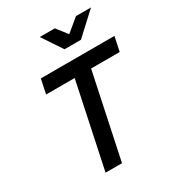

<svg xmlns="http://www.w3.org/2000/svg" viewBox="-218 -1074 1103 1204"><g transform="rotate(-30 333.0 -471.5)"><path d="M189 0 318 -611H111L133 -715H666L644 -611H437L308 0ZM353 -799 257 -943H366L426 -866L519 -943H628L472 -799Z"/></g></svg>

Font: Wix Madefor Text SemiBold
Style: Italic
Weight: 600
Italic angle: -12°
Designer: Dalton Maag Ltd
Foundry: Dalton Maag Ltd
Version: Version 3.100